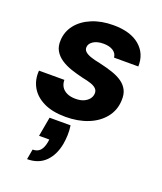

<svg xmlns="http://www.w3.org/2000/svg" viewBox="-146 -610 832 988"><g transform="rotate(20 270.0 -116.0)"><path d="M232 12Q160 12 112 -11.5Q64 -35 41.5 -75Q19 -115 23 -165H162Q162 -144 171.5 -128Q181 -112 200.5 -102.5Q220 -93 249 -93Q275 -93 293 -101Q311 -109 321.5 -122Q332 -135 333 -152Q334 -168 323.5 -178.5Q313 -189 293.5 -195.5Q274 -202 248 -207Q213 -215 180.5 -226Q148 -237 123.5 -253.5Q99 -270 85.5 -293.5Q72 -317 74 -350Q76 -398 105.5 -435.5Q135 -473 186.5 -494.5Q238 -516 304 -516Q397 -516 447.5 -473.5Q498 -431 496 -360H363Q361 -383 341 -396Q321 -409 288 -409Q254 -409 233 -395.5Q212 -382 211 -362Q210 -348 221 -338Q232 -328 252.5 -321Q273 -314 304 -308Q344 -299 376.5 -288Q409 -277 431.5 -261Q454 -245 465.5 -222Q477 -199 475 -166Q473 -112 440.5 -71.5Q408 -31 354 -9.5Q300 12 232 12ZM121 284 131 228Q157 228 171.5 212.5Q186 197 192 165L194 150H138L157 44H272Q276 71 275 97Q274 123 270 146Q258 210 220.5 247Q183 284 121 284Z"/></g></svg>

Font: DM Sans ExtraBold
Style: Italic
Weight: 800
Italic angle: -10°
Designer: Colophon Foundry, Jonny Pinhorn
Foundry: Colophon Foundry
Version: Version 4.004;gftools[0.9.30]